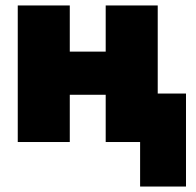

<svg xmlns="http://www.w3.org/2000/svg" viewBox="-20 -520 716 703"><path d="M45 -500H235.5V-331H367V-500H557.5V-177.5H661V163H493V0H367V-173H235.5V0H45Z"/></svg>

Font: Overused Grotesk Black
Style: Regular
Weight: 900
Version: Version 0.004